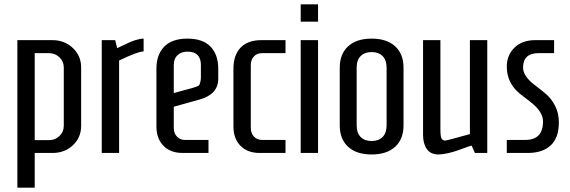

<svg xmlns="http://www.w3.org/2000/svg" viewBox="-20 -705 2626 885"><path d="M140 160H60V-520H222Q277 -520 315.5 -484Q354 -448 354 -394V-125Q354 -71 316 -35.5Q278 0 223 0H140ZM206 -460H140V-59H206Q234 -59 254 -78Q274 -97 274 -125V-394Q274 -422 254 -441Q234 -460 206 -460Z M642 -527V-468Q616 -468 529 -426V0H449V-520H511L520 -483Q581 -513 604 -520Q627 -527 642 -527Z M833 -60H941V0H821Q766 0 733.5 -33Q701 -66 701 -122V-388Q701 -453 737 -490Q773 -527 844 -527Q915 -527 950.5 -490Q986 -453 986 -388V-342Q986 -270 899 -246L781 -213V-115Q781 -91 795.5 -75.5Q810 -60 833 -60ZM781 -405V-276Q804 -283 830 -289.5Q856 -296 865.5 -299Q875 -302 886.5 -306Q898 -310 900 -316Q906 -332 906 -350V-405Q906 -467 844 -467Q816 -467 798.5 -451Q781 -435 781 -405Z M1296 -520V-460H1187Q1164 -460 1150 -444.5Q1136 -429 1136 -405V-115Q1136 -91 1150.5 -75.5Q1165 -60 1188 -60H1296V0H1176Q1121 0 1088.5 -33Q1056 -66 1056 -122V-388Q1056 -451 1089 -485.5Q1122 -520 1185 -520Z M1366 0V-520H1446V0ZM1366 -605V-685H1446V-605Z M1840 -127Q1840 -64 1801.5 -28.5Q1763 7 1693 7Q1623 7 1584.5 -28.5Q1546 -64 1546 -127V-393Q1546 -456 1584.5 -491.5Q1623 -527 1693 -527Q1763 -527 1801.5 -491.5Q1840 -456 1840 -393ZM1624 -127Q1624 -92 1642.5 -73.5Q1661 -55 1693 -55Q1725 -55 1743.5 -73.5Q1762 -92 1762 -127V-393Q1762 -428 1743.5 -446.5Q1725 -465 1693 -465Q1661 -465 1642.5 -446.5Q1624 -428 1624 -393Z M2226 0H2169L2154 -34Q2139 -30 2114 -20.5Q2089 -11 2072 -6Q2055 -1 2046 1Q2017 7 2001 7Q1965 7 1947.5 -18Q1930 -43 1930 -83V-520H2010V-109Q2010 -74 2016 -65.5Q2022 -57 2031 -57Q2040 -57 2146 -87V-520H2226Z M2483 -145Q2483 -191 2424 -236Q2400 -254 2375 -274Q2316 -323 2316 -398Q2316 -451 2351.5 -485.5Q2387 -520 2447 -520H2534V-460H2462Q2391 -460 2391 -393Q2391 -352 2450 -309Q2474 -291 2498 -270.5Q2522 -250 2539 -216.5Q2556 -183 2556 -141Q2556 -70 2518.5 -35Q2481 0 2413 0H2316V-60H2401Q2483 -60 2483 -145Z"/></svg>

Font: Homenaje
Style: Regular
Weight: 400
Version: Version 1.002